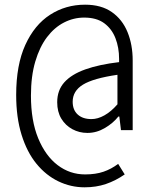

<svg xmlns="http://www.w3.org/2000/svg" viewBox="-20 -655 640 819"><path d="M341 144Q282 144 229 118.5Q176 93 135.5 43.5Q95 -6 72 -80Q49 -154 49 -250Q49 -378 88 -463.5Q127 -549 193.5 -592Q260 -635 343 -635Q412 -635 457 -603.5Q502 -572 524 -518Q546 -464 546 -397V-100H496L489 -158H485Q463 -130 427.5 -109Q392 -88 353 -88Q318 -88 288.5 -104Q259 -120 241.5 -149Q224 -178 224 -219Q224 -270 254.5 -304Q285 -338 344 -359Q403 -380 488 -390V-404Q488 -452 472.5 -492Q457 -532 424.5 -556Q392 -580 339 -580Q294 -580 253 -559Q212 -538 180.5 -496.5Q149 -455 130.5 -392.5Q112 -330 112 -247Q112 -140 143 -65Q174 10 226 49.5Q278 89 343 89Q388 89 421.5 77.5Q455 66 484 44L512 89Q473 116 431.5 130Q390 144 341 144ZM370 -147Q397 -147 425.5 -163Q454 -179 481 -210V-336Q378 -321 334 -294Q290 -267 290 -221Q290 -186 311.5 -166.5Q333 -147 370 -147Z"/></svg>

Font: Source Code Variable
Style: Regular
Weight: 400
Monospace: yes
Designer: Paul D. Hunt, Teo Tuominen
Foundry: Adobe Systems Incorporated
Version: Version 1.010;hotconv 1.0.106;makeotfexe 2.5.65593